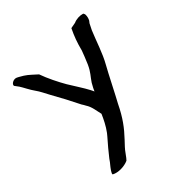

<svg xmlns="http://www.w3.org/2000/svg" viewBox="-166 -604 816 816"><g transform="rotate(-45 242.0 -196.0)"><path d="M26 -473 40 -454C48 -442 63 -411 75 -395C88 -377 96 -359 108 -337C131 -296 152 -257 173 -214C177 -208 180 -203 183 -197C197 -176 199 -151 205 -126C195 -103 182 -76 164 -52C161 -49 158 -45 155 -41C132 -15 112 9 94 32C88 41 82 49 75 57C72 61 52 85 57 90C79 102 115 101 139 90C143 86 149 79 158 66C172 46 178 42 197 21C231 -15 257 -49 285 -107C289 -115 295 -125 301 -137C325 -182 339 -212 366 -261C390 -303 408 -361 427 -406L441 -434L448 -443C453 -452 455 -462 455 -471C455 -475 453 -479 451 -482C435 -487 414 -486 399 -479L372 -474C356 -441 346 -414 336 -375C330 -359 322 -338 312 -315C297 -282 284 -272 269 -249C258 -229 256 -226 251 -214C251 -216 248 -220 244 -229C229 -258 208 -288 189 -320C171 -351 149 -395 136 -432C125 -441 104 -463 86 -474C77 -479 65 -487 57 -490C43 -495 24 -484 26 -473Z"/></g></svg>

Font: Vapor
Style: Regular
Weight: 400
Foundry: Cannot Into Space Fonts
Version: Version 0.179